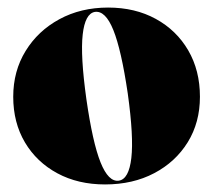

<svg xmlns="http://www.w3.org/2000/svg" viewBox="-20 -478 564 508"><path d="M266 -458Q337.5 -458 392.2 -428Q447 -398 478 -344.8Q509 -291.5 509 -222Q509 -154 476.8 -101.8Q444.5 -49.5 388 -19.8Q331.5 10 258 10Q186.5 10 131.8 -19.5Q77 -49 46 -101.2Q15 -153.5 15 -222Q15 -290 47.8 -343.2Q80.5 -396.5 137.2 -427.2Q194 -458 266 -458ZM294.5 0Q321 -4 327.5 -60Q334 -116 318 -231Q301 -346 280 -398.2Q259 -450.5 231 -446.5Q205 -442 198.8 -386.5Q192.5 -331 208.5 -216Q225 -101 246 -48.5Q267 4 294.5 0Z"/></svg>

Font: Fraunces 144pt S000 Black
Style: Regular
Weight: 900
Version: Version 1.000; ttfautohint (v1.8.3)